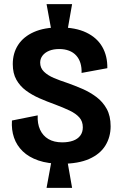

<svg xmlns="http://www.w3.org/2000/svg" viewBox="-20 -794 590 932"><path d="M230 -643 206 -774H330L307 -643ZM206 118 230 -13H307L330 118ZM278 1Q213 1 166.5 -15Q120 -31 90.5 -59.5Q61 -88 48 -126Q35 -164 38 -209L163 -234Q161 -194 174.5 -164.5Q188 -135 215 -119Q242 -103 282 -103Q312 -103 334.5 -111Q357 -119 369.5 -135.5Q382 -152 382 -176Q382 -205 365 -224Q348 -243 317.5 -257.5Q287 -272 247 -287Q208 -301 171.5 -317Q135 -333 106 -354.5Q77 -376 59.5 -407Q42 -438 42 -483Q42 -536 68 -576Q94 -616 144.5 -638.5Q195 -661 269 -661Q347 -661 399 -636Q451 -611 476.5 -566.5Q502 -522 501 -463L376 -440Q377 -466 370.5 -487.5Q364 -509 350 -524.5Q336 -540 315 -548Q294 -556 268 -556Q239 -556 218.5 -547.5Q198 -539 186.5 -524Q175 -509 175 -490Q175 -464 193.5 -446Q212 -428 241.5 -415.5Q271 -403 305 -392Q342 -379 379 -363Q416 -347 447.5 -323.5Q479 -300 498 -265.5Q517 -231 517 -181Q517 -129 491.5 -87.5Q466 -46 413 -22.5Q360 1 278 1Z"/></svg>

Font: Bricolage Grotesque 24pt SemiCondensed
Style: Bold
Weight: 700
Width: 4
Designer: Mathieu Triay
Foundry: Atelier Triay
Version: Version 1.001;gftools[0.9.33.dev8+g029e19f]